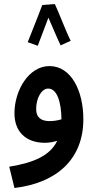

<svg xmlns="http://www.w3.org/2000/svg" viewBox="-20 -706 477 956"><path d="M253 -686 190 -681V-680C176 -641 128 -522 118 -496L168 -478C174 -493 201 -565 221 -618C241 -573 271 -501 282 -480L332 -503C311 -543 271 -649 253 -686ZM52 230C263 205 395 86 395 -112C395 -255 334 -377 226 -377C124 -377 52 -257 52 -142C52 -51 108 5 204 5C225 5 246 1 265 -5C230 68 150 104 26 124ZM160 -163C160 -218 187 -265 220 -265C264 -265 285 -198 286 -112C267 -106 246 -103 227 -103C187 -103 160 -119 160 -163Z"/></svg>

Font: Noto Sans Arabic Cond SemBd
Style: Regular
Weight: 600
Width: 3
Designer: Monotype Design Team, Nadine Chahine, Nizar Qandah and Khaled Hosny
Foundry: Monotype Imaging Inc.
Version: Version 2.012